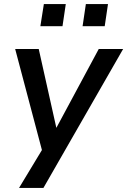

<svg xmlns="http://www.w3.org/2000/svg" viewBox="-20 -737 621 937"><path d="M73 180 198 -27 193 27 54 -498H169L255 -113L462 -498H581L192 180ZM383 -609 399 -717H507L491 -609ZM177 -609 194 -717H301L285 -609Z"/></svg>

Font: Nunito Sans 7pt SemiBold
Style: Italic
Weight: 600
Italic angle: -9°
Designer: Vernon Adams
Foundry: Vernon Adams
Version: Version 3.101;gftools[0.9.27]